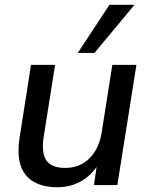

<svg xmlns="http://www.w3.org/2000/svg" viewBox="-20 -776 626 805"><path d="M220 9Q130 9 88 -42Q46 -93 62 -198L110 -504H211L163 -201Q153 -133 175 -102.5Q197 -72 253 -72Q315 -72 355 -112Q395 -152 406 -219L451 -504H552L472 0H374L385 -76Q356 -35 314 -13Q272 9 220 9ZM306 -554 439 -756H544L376 -554Z"/></svg>

Font: Mulish SemiBold
Style: Italic
Weight: 600
Italic angle: -9°
Designer: Vernon Adams
Foundry: Vernon Adams
Version: Version 3.603; ttfautohint (v1.8.3)